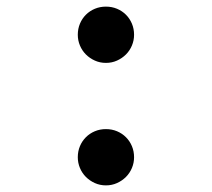

<svg xmlns="http://www.w3.org/2000/svg" viewBox="-20 -550 640 580"><path d="M215 -75Q215 -93 221.5 -108.5Q228 -124 239.5 -135.5Q251 -147 266.5 -153.5Q282 -160 300 -160Q318 -160 333.5 -153.5Q349 -147 360.5 -135.5Q372 -124 378.5 -108.5Q385 -93 385 -75Q385 -58 378.5 -42.5Q372 -27 360.5 -15.5Q349 -4 333.5 3Q318 10 300 10Q282 10 266.5 3Q251 -4 239.5 -15.5Q228 -27 221.5 -42.5Q215 -58 215 -75ZM215 -445Q215 -463 221.5 -478.5Q228 -494 239.5 -505.5Q251 -517 266.5 -523.5Q282 -530 300 -530Q318 -530 333.5 -523.5Q349 -517 360.5 -505.5Q372 -494 378.5 -478.5Q385 -463 385 -445Q385 -428 378.5 -412.5Q372 -397 360.5 -385.5Q349 -374 333.5 -367Q318 -360 300 -360Q282 -360 266.5 -367Q251 -374 239.5 -385.5Q228 -397 221.5 -412.5Q215 -428 215 -445Z"/></svg>

Font: Maple Mono NF
Style: Regular
Weight: 400
Monospace: yes
Designer: subframe7536
Version: Version 7.000